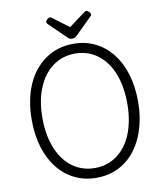

<svg xmlns="http://www.w3.org/2000/svg" viewBox="-138 -1517 1412 1647"><g transform="rotate(-10 567.5 -693.5)"><path d="M569 19Q463 19 377.5 -23.5Q292 -66 231 -143.5Q170 -221 137.5 -328Q105 -435 105 -565Q105 -652 119.5 -728.5Q134 -805 162 -870Q190 -935 231 -986Q272 -1037 323.5 -1073.5Q375 -1110 437 -1129Q499 -1148 569 -1148Q674 -1148 759 -1106Q844 -1064 905 -986.5Q966 -909 998.5 -802Q1031 -695 1031 -565Q1031 -479 1016 -402Q1001 -325 973 -260Q945 -195 905 -143.5Q865 -92 813.5 -55.5Q762 -19 700.5 0Q639 19 569 19ZM569 -66Q624 -66 672 -81.5Q720 -97 761.5 -127Q803 -157 835.5 -200Q868 -243 890.5 -298.5Q913 -354 925 -421Q937 -488 937 -565Q937 -680 910.5 -772.5Q884 -865 835 -929.5Q786 -994 718.5 -1028.5Q651 -1063 569 -1063Q514 -1063 465.5 -1047.5Q417 -1032 375.5 -1002Q334 -972 301.5 -929Q269 -886 245.5 -830.5Q222 -775 210 -708.5Q198 -642 198 -565Q198 -450 225 -357.5Q252 -265 301 -200Q350 -135 418 -100.5Q486 -66 569 -66ZM728 -1406Q737 -1406 750 -1394.5Q763 -1383 763 -1372Q763 -1370 762.5 -1366Q762 -1362 757 -1356L612 -1213Q605 -1207 596.5 -1200Q588 -1193 568 -1193Q549 -1193 541 -1200Q533 -1207 526 -1213L380 -1356Q375 -1362 374.5 -1366Q374 -1370 374 -1372Q374 -1383 387 -1394.5Q400 -1406 409 -1406Q416 -1406 421.5 -1402.5Q427 -1399 434 -1394L568 -1293L703 -1394Q711 -1399 716 -1402.5Q721 -1406 728 -1406Z"/></g></svg>

Font: Playwrite CL
Style: Regular
Weight: 400
Designer: Veronika Burian, José Scaglione
Foundry: TypeTogether
Version: Version 1.002